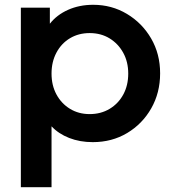

<svg xmlns="http://www.w3.org/2000/svg" viewBox="-20 -581 725 801"><path d="M67 200V-549H188V-482Q217 -519 264 -540Q311 -561 369 -561Q446 -561 509.5 -523Q573 -485 610.5 -420.5Q648 -356 648 -275Q648 -194 611 -129Q574 -64 510.5 -26Q447 12 367 12Q313 12 268.5 -5.5Q224 -23 195 -54V200ZM354 -105Q401 -105 437.5 -127Q474 -149 494.5 -187Q515 -225 515 -274Q515 -323 494 -361Q473 -399 437 -421Q401 -443 354 -443Q308 -443 272 -421.5Q236 -400 215.5 -361.5Q195 -323 195 -274Q195 -225 215.5 -187Q236 -149 272 -127Q308 -105 354 -105Z"/></svg>

Font: Plus Jakarta Text
Style: Bold
Weight: 700
Designer: Gumpita Rahayu
Foundry: Tokotype Studio
Version: Version 1.000